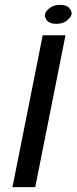

<svg xmlns="http://www.w3.org/2000/svg" viewBox="-20 -770 315 790"><path d="M125 0H31.2L155.8 -625H249.5ZM211.9 -671.9Q184.6 -671.9 173.3 -685.5Q164.6 -696.8 164.6 -706.5Q164.6 -709 165 -710.9Q167 -722.7 183.6 -736.3Q200.2 -750 227.5 -750Q254.4 -750 265.6 -736.3Q274.9 -724.6 274.9 -714.4Q274.9 -712.9 274.4 -710.9Q272 -699.2 255.4 -685.5Q238.8 -671.9 211.9 -671.9Z"/></svg>

Font: Juliett
Style: Bold Italic
Weight: 700
Italic angle: -11.25°
Designer: GGBotNet
Foundry: GGBotNet
Version: 0.60